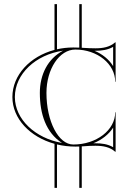

<svg xmlns="http://www.w3.org/2000/svg" viewBox="-20 -770 660 930"><path d="M256 140V-70.4C284.2 -63.6 314 -60 345 -60C352.1 -60 358.3 -60.1 364 -60.3V140H376V-60.9C381.8 -61.2 387.2 -61.6 392.7 -62C406.5 -63 420.5 -64 442.1 -64C478.9 -64 511.7 -58.1 538 -35H540L540 -226.1H538C538 -139.9 447.1 -70 335 -70C263.2 -70 205 -182 205 -320C205 -435.9 267.7 -530 345 -530C451.5 -530 538 -460.1 538 -373.9H540L540 -565H538C511.7 -541.9 478.9 -536 442.1 -536C420.5 -536 403.9 -537 387.5 -538C383.7 -538.3 379.9 -538.5 376 -538.7V-750H364V-539.3C355.1 -539.7 345.7 -540 335 -540C307.6 -540 281.1 -537 256 -531.3V-750H244V-528.3C125.6 -497.1 40 -406.6 40 -300C40 -195.4 125.2 -106.3 244 -73.5V140ZM437.5 -524C439 -524 440.9 -524 442.1 -524C472.8 -524 503 -528.5 528 -543L528 -449.8C507.5 -482.7 476.1 -507.9 437.5 -524ZM431.9 -76C473.2 -92.4 507.4 -119.4 528 -151.8L528 -57C501.5 -72.4 472.7 -76 442.1 -76C438.5 -76 435.1 -76 431.9 -76ZM285.5 -524.5C211.1 -485.4 173 -408.3 173 -320C173 -218.6 202.5 -127.2 280.4 -77.6C150.4 -100.6 52 -192.3 52 -300C52 -411.3 152.7 -505.4 285.5 -524.5Z"/></svg>

Font: Sortefax
Style: Medium
Weight: 500
Designer: gluk
Foundry: gluk
Version: Version 0.261